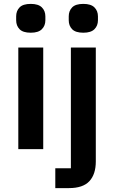

<svg xmlns="http://www.w3.org/2000/svg" viewBox="-20 -766 585 986"><path d="M138 -598Q98 -598 80.5 -616Q63 -634 63 -662V-682Q63 -710 80.5 -728Q98 -746 138 -746Q177 -746 195 -728Q213 -710 213 -682V-662Q213 -634 195 -616Q177 -598 138 -598ZM74 -522H202V0H74ZM344 -522H472V63Q472 129 439 164.5Q406 200 334 200H264V98H344ZM408 -598Q368 -598 350.5 -616Q333 -634 333 -662V-682Q333 -710 350.5 -728Q368 -746 408 -746Q447 -746 465 -728Q483 -710 483 -682V-662Q483 -634 465 -616Q447 -598 408 -598Z"/></svg>

Font: IBM Plex Sans Devanagari SemiBold
Style: Regular
Weight: 600
Designer: Mike Abbink, Paul van der Laan, Pieter van Rosmalen, Erin McLaughlin
Foundry: Bold Monday
Version: Version 1.1